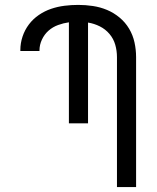

<svg xmlns="http://www.w3.org/2000/svg" viewBox="-20 -763 640 783"><path d="M457 0V-530Q457 -556 450 -580.5Q443 -605 426.5 -624.5Q410 -644 387 -655.5Q364 -667 339 -671V-260H261V-672Q239 -669 217 -661Q195 -653 178 -638Q161 -623 151 -601.5Q141 -580 141 -558V-555H63V-559Q63 -587 72 -614Q81 -641 98 -663.5Q115 -686 138.5 -702Q162 -718 188.5 -727Q215 -736 243 -739.5Q271 -743 299 -743Q329 -743 359 -738.5Q389 -734 416.5 -722.5Q444 -711 467.5 -691.5Q491 -672 506.5 -646Q522 -620 528.5 -590Q535 -560 535 -530V0Z"/></svg>

Font: Iosevka Extended
Style: Regular
Weight: 400
Width: 7
Monospace: yes
Designer: Belleve Invis
Foundry: Belleve Invis
Version: Version 32.5.0; ttfautohint (v1.8.4)